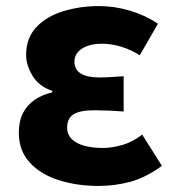

<svg xmlns="http://www.w3.org/2000/svg" viewBox="-20 -598 575 632"><path d="M304 14Q232 14 172 -5.5Q112 -25 77 -64Q42 -103 42 -161Q42 -199 55.5 -225.5Q69 -252 93.5 -269Q118 -286 152 -294V-299Q109 -313 87.5 -348Q66 -383 66 -417Q66 -473 99.5 -508.5Q133 -544 188 -561Q243 -578 306 -578Q357 -578 407.5 -563Q458 -548 500 -520L440 -416Q412 -434 380 -444Q348 -454 315 -454Q275 -454 250 -438Q225 -422 225 -395Q225 -369 246 -356Q267 -343 308 -343Q325 -343 346 -344.5Q367 -346 387 -347V-231Q362 -233 337.5 -234Q313 -235 290 -235Q244 -235 222.5 -222Q201 -209 201 -177Q201 -146 232 -128.5Q263 -111 320 -111Q347 -111 381.5 -120.5Q416 -130 448 -155L513 -52Q459 -13 408.5 0.5Q358 14 304 14Z"/></svg>

Font: Noto Sans TC ExtraBold
Style: Regular
Weight: 800
Designer: Ryoko NISHIZUKA  (kana, bopomofo & ideographs); Paul D. Hunt (Latin, Greek & Cyrillic); Sandoll Communications , Soo-you
Foundry: Adobe
Version: Version 2.004-H2;hotconv 1.0.118;makeotfexe 2.5.65603